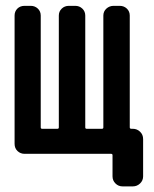

<svg xmlns="http://www.w3.org/2000/svg" viewBox="-20 -540 540 674"><path d="M66.4 0Q51.8 0 41.5 -9.8Q31.2 -19.5 31.2 -35.2V-485.4Q31.2 -500 41 -509.8Q50.8 -519.5 66.4 -519.5H87.9Q102.5 -519.5 112.8 -509.8Q123 -500 123 -485.4V-92.8Q123 -87.9 127.9 -87.9H181.6Q186.5 -87.9 186.5 -92.8V-485.4Q186.5 -500 196.8 -509.8Q207 -519.5 221.7 -519.5H244.1Q258.8 -519.5 269 -509.8Q279.3 -500 279.3 -485.4V-92.8Q279.3 -87.9 284.2 -87.9H337.9Q342.8 -87.9 342.8 -92.8V-485.4Q342.8 -500 353.5 -509.8Q364.3 -519.5 378.9 -519.5H400.4Q415 -519.5 425.3 -509.8Q435.5 -500 435.5 -485.4V-92.8Q435.5 -87.9 441.4 -87.9H446.3Q460.9 -87.9 471.7 -77.6Q482.4 -67.4 482.4 -51.8V79.1Q482.4 93.8 471.7 104Q460.9 114.3 446.3 114.3H410.2Q395.5 114.3 385.3 104Q375 93.8 375 79.1V4.9Q375 0 370.1 0Z"/></svg>

Font: Rounded-L Mgen+ 1m medium
Style: Regular
Weight: 500
Designer: [Source Han Sans]
Ryoko NISHIZUKA  (kana & ideographs); Paul D. Hunt (Latin, Greek & Cyrillic); Wenlong ZHANG  (bopomofo
Version: Version 1.059.20150602